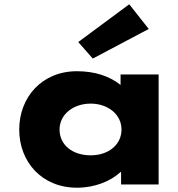

<svg xmlns="http://www.w3.org/2000/svg" viewBox="-20 -860 829 895"><path d="M344.7 -664 412.5 -587 673.4 -725 582.4 -840ZM69.6 -256C69.6 -406 174.6 -528 338.7 -528C422.2 -528 491.1 -505 542 -464V-513H719.4V0H544.4V-58H542C496 -16 423.4 15 338.7 15C174.6 15 69.6 -106 69.6 -256ZM257.6 -256C257.6 -186 315.7 -136 402.8 -136C486.3 -136 546.4 -186 546.4 -256C546.4 -327 482.7 -377 402.8 -377C321.7 -377 257.6 -327 257.6 -256Z"/></svg>

Font: Hussar
Style: BdSuprExt
Weight: 700
Foundry: Cannot Into Space Fonts
Version: Version 2.00